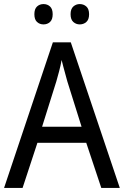

<svg xmlns="http://www.w3.org/2000/svg" viewBox="-20 -1017 610 944"><path d="M478 -93 404 -315H164L91 -93H0L240 -809H328L569 -93ZM311 -617Q308 -628 302.5 -648Q297 -668 291.5 -688.5Q286 -709 283 -722Q278 -694 270.5 -666Q263 -638 257 -617L187 -394H381ZM149 -947Q149 -973 162 -985Q175 -997 194 -997Q213 -997 226 -985Q239 -973 239 -947Q239 -921 226 -909Q213 -897 194 -897Q175 -897 162 -909Q149 -921 149 -947ZM327 -947Q327 -973 340.5 -985Q354 -997 372 -997Q391 -997 404.5 -985Q418 -973 418 -947Q418 -921 404.5 -909Q391 -897 372 -897Q354 -897 340.5 -909Q327 -921 327 -947Z"/></svg>

Font: Noto Sans Telugu UI SemiCondensed
Style: Regular
Weight: 400
Width: 4
Designer: Jelle Bosma - Monotype Design Team
Foundry: Monotype Imaging Inc.
Version: Version 2.005; ttfautohint (v1.8.4.7-5d5b)